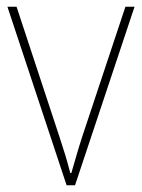

<svg xmlns="http://www.w3.org/2000/svg" viewBox="-20 -548 420 568"><path d="M177 0 2 -528H29L156 -143Q166 -113 173.5 -88Q181 -63 188 -36H191Q199 -63 206 -87.5Q213 -112 223 -143L351 -528H378L202 0Z"/></svg>

Font: Noto Sans SemiCondensed Thin
Style: Regular
Weight: 100
Width: 4
Designer: Monotype Design Team
Foundry: Monotype Imaging Inc.
Version: Version 2.013; ttfautohint (v1.8.4.7-5d5b)